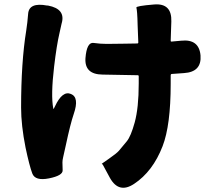

<svg xmlns="http://www.w3.org/2000/svg" viewBox="-20 -811 1040 901"><path d="M609 52Q538 99 496 24L463 -37Q459 -43 457 -42Q455 -41 491 -66Q527 -91 538 -103.5Q549 -116 575 -148Q594 -171 612 -236Q631 -305 631 -419V-453Q631 -458 626 -458L461 -461Q376 -462 381 -538Q387 -614 419 -609.5Q451 -605 481 -605Q523 -605 565 -606L624 -607Q629 -607 629 -612L626 -689Q625 -730 623.5 -749Q622 -768 620 -775.5Q618 -783 703 -790Q787 -797 784 -710L781 -620Q781 -615 786 -616L830 -620Q914 -629 921 -551Q927 -473 843 -468L787 -464Q781 -464 781 -457V-418Q781 -223 743 -125Q697 -6 609 52ZM210 26Q145 39 131.5 3Q118 -33 100 -118Q79 -223 79 -306Q79 -519 103 -667Q109 -706 112 -746Q116 -801 201 -785H205Q290 -769 269 -700Q268 -695 259 -655Q246 -600 234 -499Q218 -364 230 -302Q231 -297 233 -302L238 -312Q273 -387 313 -370Q353 -354 326 -276Q310 -229 289 -130Q280 -88 276.5 -74Q273 -60 273 -48.5Q273 -37 274 -12Q275 13 210 26Z"/></svg>

Font: Resource Han Rounded JP Heavy
Style: Regular
Weight: 900
Designer: Cyano Hao (round all glyphs); Ryoko NISHIZUKA 西塚涼子 (kana, bopomofo & ideographs); Paul D. Hunt (Latin, Greek & Cyrillic)
Foundry: Cyano Hao
Version: 0.990